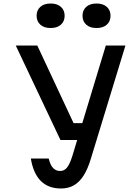

<svg xmlns="http://www.w3.org/2000/svg" viewBox="-20 -1060 790 1096"><path d="M400 -357H508L472 -261H325L70 -800H193ZM696 -800 499 -155Q481 -95 457 -57.5Q433 -20 401.5 -2Q370 16 328 16Q256 16 213 -27Q170 -70 156 -155H258Q267 -118 283 -101Q299 -84 324 -84Q347 -84 363 -104Q379 -124 394 -173L584 -800ZM189 -970Q189 -1002 210.5 -1021Q232 -1040 269 -1040Q306 -1040 327.5 -1021Q349 -1002 349 -970Q349 -938 327.5 -919Q306 -900 269 -900Q232 -900 210.5 -919Q189 -938 189 -970ZM451 -970Q451 -1002 472.5 -1021Q494 -1040 531 -1040Q568 -1040 589.5 -1021Q611 -1002 611 -970Q611 -938 589.5 -919Q568 -900 531 -900Q494 -900 472.5 -919Q451 -938 451 -970Z"/></svg>

Font: Martian Mono VF sWd Rg
Style: Regular
Weight: 400
Width: 6
Monospace: yes
Designer: Roman Shamin
Foundry: Evil Martians
Version: Version 1.100